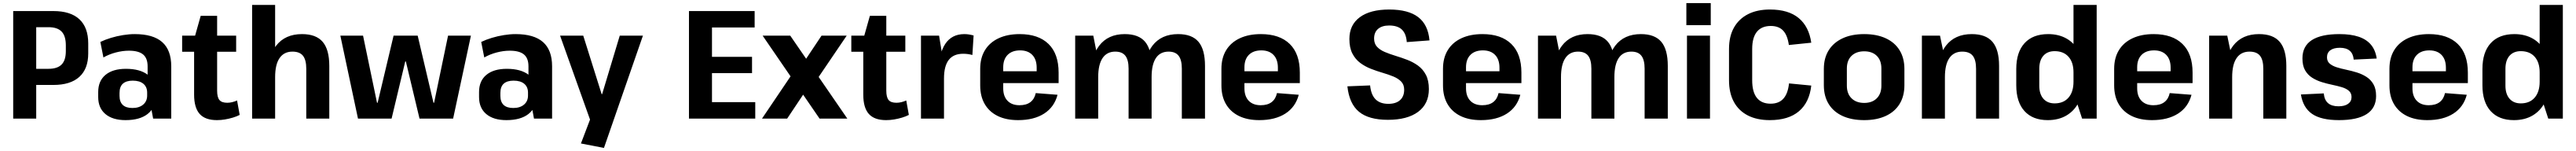

<svg xmlns="http://www.w3.org/2000/svg" viewBox="-20 -772 16788 983"><path d="M66 -700H328Q440 -700 497.5 -646.5Q555 -593 555 -489V-424Q555 -324 497 -271.5Q439 -219 328 -219H210V-324H296Q354 -324 381.5 -352Q409 -380 409 -439V-477Q409 -538 381.5 -566.5Q354 -595 296 -595H183L216 -628V0H66Z M942 -193V-340Q942 -393 912.5 -417.5Q883 -442 820 -442Q779 -442 735 -430.5Q691 -419 654 -398L634 -499Q665 -514 703 -525.5Q741 -537 781.5 -543.5Q822 -550 858 -550Q978 -550 1037 -498Q1096 -446 1096 -340V0H978ZM798 10Q714 10 667 -29.5Q620 -69 620 -140V-173Q620 -245 667.5 -284.5Q715 -324 801 -324Q892 -324 942.5 -285.5Q993 -247 993 -176V-142Q993 -70 942 -30Q891 10 798 10ZM843 -69Q887 -69 913 -91Q939 -113 939 -150V-169Q939 -206 914.5 -226.5Q890 -247 845 -247Q803 -247 781 -227.5Q759 -208 759 -167V-148Q759 -109 780 -89Q801 -69 843 -69Z M1394 10Q1317 10 1281 -30.5Q1245 -71 1245 -156V-517L1288 -669H1395V-182Q1395 -139 1410 -121Q1425 -103 1461 -103Q1477 -103 1493.5 -107Q1510 -111 1525 -118L1542 -24Q1523 -14 1498 -6.5Q1473 1 1446.5 5.5Q1420 10 1394 10ZM1167 -540H1519V-435H1167Z M1976 -324Q1976 -382 1954.5 -409Q1933 -436 1886 -436Q1831 -436 1802 -394Q1773 -352 1773 -270L1721 -194V-253Q1721 -399 1779.5 -474.5Q1838 -550 1948 -550Q2040 -550 2083 -499.5Q2126 -449 2126 -343V0H1976ZM1623 -740H1773V-380V0H1623Z M2198 -540H2346L2437 -103H2441L2545 -540H2702L2805 -103H2809L2900 -540H3049L2933 0H2714L2625 -372H2621L2532 0H2313Z M3424 -193V-340Q3424 -393 3394.5 -417.5Q3365 -442 3302 -442Q3261 -442 3217 -430.5Q3173 -419 3136 -398L3116 -499Q3147 -514 3185 -525.5Q3223 -537 3263.5 -543.5Q3304 -550 3340 -550Q3460 -550 3519 -498Q3578 -446 3578 -340V0H3460ZM3280 10Q3196 10 3149 -29.5Q3102 -69 3102 -140V-173Q3102 -245 3149.5 -284.5Q3197 -324 3283 -324Q3374 -324 3424.5 -285.5Q3475 -247 3475 -176V-142Q3475 -70 3424 -30Q3373 10 3280 10ZM3325 -69Q3369 -69 3395 -91Q3421 -113 3421 -150V-169Q3421 -206 3396.5 -226.5Q3372 -247 3327 -247Q3285 -247 3263 -227.5Q3241 -208 3241 -167V-148Q3241 -109 3262 -89Q3283 -69 3325 -69Z M3766 162 3846 -48 3834 31 3630 -540H3781L3901 -159H3904L4019 -540H4170L3916 191Z M4587 -107H4902V0H4470V-700H4898V-593H4587L4620 -676V-344L4587 -402H4881V-296H4587L4620 -354V-24Z M4950 -540H5130L5502 0H5321ZM5153 -306 5287 -265 5110 0H4946ZM5159 -278 5334 -540H5498L5292 -237Z M5755 10Q5678 10 5642 -30.5Q5606 -71 5606 -156V-517L5649 -669H5756V-182Q5756 -139 5771 -121Q5786 -103 5822 -103Q5838 -103 5854.5 -107Q5871 -111 5886 -118L5903 -24Q5884 -14 5859 -6.5Q5834 1 5807.5 5.5Q5781 10 5755 10ZM5528 -540H5880V-435H5528Z M5982 -540H6100L6132 -344V0H5982ZM6097 -294Q6097 -420 6139.5 -485Q6182 -550 6265 -550Q6280 -550 6295.5 -547.5Q6311 -545 6325 -541L6317 -414Q6288 -422 6257 -422Q6194 -422 6163 -382Q6132 -342 6132 -261Z M6615 10Q6537 10 6482 -17Q6427 -44 6397.5 -94.5Q6368 -145 6368 -216V-324Q6368 -395 6399 -445.5Q6430 -496 6488 -523Q6546 -550 6625 -550Q6747 -550 6813 -486Q6879 -422 6879 -299V-231H6491V-308H6760L6736 -276V-331Q6736 -385 6707.5 -414.5Q6679 -444 6628 -444Q6576 -444 6547 -415Q6518 -386 6518 -334V-197Q6518 -145 6546 -116Q6574 -87 6624 -87Q6669 -87 6695.5 -107.5Q6722 -128 6730 -166L6872 -155Q6851 -75 6784.5 -32.5Q6718 10 6615 10Z M7682 -325Q7682 -382 7661 -409Q7640 -436 7596 -436Q7541 -436 7513 -394Q7485 -352 7485 -270L7432 -194V-253Q7432 -398 7490 -474Q7548 -550 7658 -550Q7748 -550 7790.5 -500Q7833 -450 7833 -343V0H7682ZM6987 -540H7105L7137 -378V0H6987ZM7335 -325Q7335 -382 7314 -409Q7293 -436 7248 -436Q7194 -436 7165.5 -394Q7137 -352 7137 -270L7085 -194V-253Q7085 -398 7143 -474Q7201 -550 7310 -550Q7401 -550 7443 -499.5Q7485 -449 7485 -343V0H7335Z M8187 10Q8109 10 8054 -17Q7999 -44 7969.5 -94.5Q7940 -145 7940 -216V-324Q7940 -395 7971 -445.5Q8002 -496 8060 -523Q8118 -550 8197 -550Q8319 -550 8385 -486Q8451 -422 8451 -299V-231H8063V-308H8332L8308 -276V-331Q8308 -385 8279.5 -414.5Q8251 -444 8200 -444Q8148 -444 8119 -415Q8090 -386 8090 -334V-197Q8090 -145 8118 -116Q8146 -87 8196 -87Q8241 -87 8267.5 -107.5Q8294 -128 8302 -166L8444 -155Q8423 -75 8356.5 -32.5Q8290 10 8187 10Z M9025 8Q8900 8 8836.5 -44.5Q8773 -97 8761 -210L8909 -216Q8915 -155 8944.5 -125.5Q8974 -96 9028 -96Q9077 -96 9104 -120Q9131 -144 9131 -188Q9131 -221 9111.5 -241Q9092 -261 9060.5 -274Q9029 -287 8991 -298Q8953 -309 8914.5 -324Q8876 -339 8844.5 -362.5Q8813 -386 8793.5 -423.5Q8774 -461 8774 -518Q8774 -610 8842 -660Q8910 -710 9033 -710Q9158 -710 9222.5 -660.5Q9287 -611 9296 -509L9148 -498Q9144 -553 9116 -579.5Q9088 -606 9033 -606Q8987 -606 8961 -584Q8935 -562 8935 -521Q8935 -488 8954 -467.5Q8973 -447 9005 -433.5Q9037 -420 9075 -408.5Q9113 -397 9151 -382.5Q9189 -368 9221 -345Q9253 -322 9272.5 -285Q9292 -248 9292 -192Q9292 -96 9222 -44Q9152 8 9025 8Z M9631 10Q9553 10 9498 -17Q9443 -44 9413.5 -94.5Q9384 -145 9384 -216V-324Q9384 -395 9415 -445.5Q9446 -496 9504 -523Q9562 -550 9641 -550Q9763 -550 9829 -486Q9895 -422 9895 -299V-231H9507V-308H9776L9752 -276V-331Q9752 -385 9723.5 -414.5Q9695 -444 9644 -444Q9592 -444 9563 -415Q9534 -386 9534 -334V-197Q9534 -145 9562 -116Q9590 -87 9640 -87Q9685 -87 9711.5 -107.5Q9738 -128 9746 -166L9888 -155Q9867 -75 9800.5 -32.5Q9734 10 9631 10Z M10698 -325Q10698 -382 10677 -409Q10656 -436 10612 -436Q10557 -436 10529 -394Q10501 -352 10501 -270L10448 -194V-253Q10448 -398 10506 -474Q10564 -550 10674 -550Q10764 -550 10806.5 -500Q10849 -450 10849 -343V0H10698ZM10003 -540H10121L10153 -378V0H10003ZM10351 -325Q10351 -382 10330 -409Q10309 -436 10264 -436Q10210 -436 10181.5 -394Q10153 -352 10153 -270L10101 -194V-253Q10101 -398 10159 -474Q10217 -550 10326 -550Q10417 -550 10459 -499.5Q10501 -449 10501 -343V0H10351Z M11124 -540V0H10974V-540ZM11129 -752V-608H10970V-752Z M11514 10Q11430 10 11370.5 -20.5Q11311 -51 11279.5 -109Q11248 -167 11248 -250V-453Q11248 -535 11280 -592Q11312 -649 11371.5 -679.5Q11431 -710 11515 -710Q11635 -710 11702 -654.5Q11769 -599 11784 -494L11638 -479Q11629 -543 11600.5 -573Q11572 -603 11520 -603Q11461 -603 11430 -565.5Q11399 -528 11399 -453V-250Q11399 -173 11429.5 -135Q11460 -97 11519 -97Q11573 -97 11602.5 -130Q11632 -163 11639 -229L11784 -215Q11772 -106 11704 -48Q11636 10 11514 10Z M12129 10Q12047 10 11988 -17Q11929 -44 11897.5 -95Q11866 -146 11866 -217V-323Q11866 -394 11897.5 -444.5Q11929 -495 11988 -522.5Q12047 -550 12129 -550Q12210 -550 12269 -523Q12328 -496 12359.5 -445Q12391 -394 12391 -323V-217Q12391 -146 12359.5 -95Q12328 -44 12269 -17Q12210 10 12129 10ZM12129 -102Q12181 -102 12211 -132Q12241 -162 12241 -214V-326Q12241 -379 12211 -408.5Q12181 -438 12129 -438Q12077 -438 12046.5 -408.5Q12016 -379 12016 -326V-214Q12016 -162 12046.5 -132Q12077 -102 12129 -102Z M12858 -324Q12858 -382 12836.5 -409Q12815 -436 12768 -436Q12713 -436 12684 -394Q12655 -352 12655 -270L12603 -194V-253Q12603 -399 12661.5 -474.5Q12720 -550 12830 -550Q12922 -550 12965 -499.5Q13008 -449 13008 -343V0H12858ZM12505 -540H12623L12655 -386V0H12505Z M13325 10Q13227 10 13173.5 -49Q13120 -108 13120 -217V-323Q13120 -432 13174 -491Q13228 -550 13328 -550Q13397 -550 13448.5 -520.5Q13500 -491 13528 -435.5Q13556 -380 13556 -303V-239Q13556 -163 13527.5 -107Q13499 -51 13447.5 -20.5Q13396 10 13325 10ZM13370 -99Q13428 -99 13460.5 -136.5Q13493 -174 13493 -240V-301Q13493 -366 13460.5 -402.5Q13428 -439 13370 -439Q13323 -439 13296.5 -409Q13270 -379 13270 -324V-214Q13270 -160 13296.5 -129.5Q13323 -99 13370 -99ZM13493 -172V-740H13644V0H13549Z M14005 10Q13927 10 13872 -17Q13817 -44 13787.5 -94.5Q13758 -145 13758 -216V-324Q13758 -395 13789 -445.5Q13820 -496 13878 -523Q13936 -550 14015 -550Q14137 -550 14203 -486Q14269 -422 14269 -299V-231H13881V-308H14150L14126 -276V-331Q14126 -385 14097.5 -414.5Q14069 -444 14018 -444Q13966 -444 13937 -415Q13908 -386 13908 -334V-197Q13908 -145 13936 -116Q13964 -87 14014 -87Q14059 -87 14085.5 -107.5Q14112 -128 14120 -166L14262 -155Q14241 -75 14174.5 -32.5Q14108 10 14005 10Z M14730 -324Q14730 -382 14708.5 -409Q14687 -436 14640 -436Q14585 -436 14556 -394Q14527 -352 14527 -270L14475 -194V-253Q14475 -399 14533.5 -474.5Q14592 -550 14702 -550Q14794 -550 14837 -499.5Q14880 -449 14880 -343V0H14730ZM14377 -540H14495L14527 -386V0H14377Z M15223 10Q15107 10 15048 -30.5Q14989 -71 14975 -157L15124 -164Q15128 -121 15152 -100.5Q15176 -80 15220 -80Q15260 -80 15282.5 -96Q15305 -112 15305 -140Q15305 -166 15287.5 -181Q15270 -196 15241.5 -204.5Q15213 -213 15179 -220Q15145 -227 15111 -237.5Q15077 -248 15048.5 -266Q15020 -284 15002.5 -314Q14985 -344 14985 -392Q14985 -471 15045.5 -510.5Q15106 -550 15226 -550Q15300 -550 15351 -533Q15402 -516 15431.5 -481Q15461 -446 15469 -391L15319 -384Q15316 -422 15293.5 -441.5Q15271 -461 15229 -461Q15189 -461 15167 -445Q15145 -429 15145 -399Q15145 -373 15162.5 -358Q15180 -343 15208.5 -334Q15237 -325 15271 -318Q15305 -311 15339 -300.5Q15373 -290 15401.5 -272Q15430 -254 15447.5 -224Q15465 -194 15465 -147Q15465 -69 15404 -29.5Q15343 10 15223 10Z M15799 10Q15721 10 15666 -17Q15611 -44 15581.5 -94.5Q15552 -145 15552 -216V-324Q15552 -395 15583 -445.5Q15614 -496 15672 -523Q15730 -550 15809 -550Q15931 -550 15997 -486Q16063 -422 16063 -299V-231H15675V-308H15944L15920 -276V-331Q15920 -385 15891.5 -414.5Q15863 -444 15812 -444Q15760 -444 15731 -415Q15702 -386 15702 -334V-197Q15702 -145 15730 -116Q15758 -87 15808 -87Q15853 -87 15879.5 -107.5Q15906 -128 15914 -166L16056 -155Q16035 -75 15968.5 -32.5Q15902 10 15799 10Z M16363 10Q16265 10 16211.5 -49Q16158 -108 16158 -217V-323Q16158 -432 16212 -491Q16266 -550 16366 -550Q16435 -550 16486.5 -520.5Q16538 -491 16566 -435.5Q16594 -380 16594 -303V-239Q16594 -163 16565.5 -107Q16537 -51 16485.5 -20.5Q16434 10 16363 10ZM16408 -99Q16466 -99 16498.5 -136.5Q16531 -174 16531 -240V-301Q16531 -366 16498.5 -402.5Q16466 -439 16408 -439Q16361 -439 16334.5 -409Q16308 -379 16308 -324V-214Q16308 -160 16334.5 -129.5Q16361 -99 16408 -99ZM16531 -172V-740H16682V0H16587Z"/></svg>

Font: Pathway Extreme SemiCondensed
Style: Bold
Weight: 700
Width: 4
Version: Version 1.001;gftools[0.9.26]